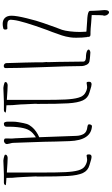

<svg xmlns="http://www.w3.org/2000/svg" viewBox="279 -1111 832 1430"><g transform="rotate(90 695.0 -396.0)"><path d="M158 0Q129 0 113 -17Q97 -34 97 -66Q97 -102 116 -179.5Q135 -257 152 -304Q164 -341 181 -386Q192 -413 202 -442Q209 -463 213.5 -500.5Q218 -538 218 -576Q218 -595 216 -623L210 -624L138 -629Q83 -631 67 -641Q61 -646 61 -650L60 -683Q60 -703 58 -720.5Q56 -738 56 -743Q55 -749 55 -759Q55 -792 72 -792Q80 -792 88 -782Q96 -772 97 -759Q97 -753 94 -744L93 -724L92 -663Q100 -663 150 -659Q200 -654 219 -654H227H235Q246 -654 250 -650.5Q254 -647 255 -637Q255 -633 254 -631L256 -630Q261 -597 261 -547Q261 -519 258 -502Q253 -469 244 -441.5Q235 -414 218 -368Q208 -344 204 -332Q136 -145 129 -82Q127 -68 127 -61Q127 -48 135.5 -41Q144 -34 169 -34Q183 -34 192 -35Q201 -35 200 -15Q198 -5 189 -4Q174 0 158 0Z M487 -20Q487 -15 482.5 -11.5Q478 -8 471 -8Q462 -8 456 -14Q450 -20 450 -28Q450 -63 446 -165Q444 -213 444 -259V-300L443 -313Q442 -318 442 -325V-329L443 -332V-337Q443 -358 441 -416Q439 -498 439 -574V-600Q439 -618 411 -620H410Q371 -620 355 -631Q349 -635 349 -641Q349 -645 356.5 -649Q364 -653 371 -653Q373 -653 399 -651L419 -649Q425 -649 425 -648Q452 -647 462 -626Q472 -605 472 -591Q472 -502 481 -272Q487 -112 487 -20Z M818 -23Q818 -17 812.5 -13Q807 -9 799 -9H738L683 -7L635 -5Q617 -7 608 -10Q598 -12 591 -17H592L591 -23Q591 -28 598.5 -32.5Q606 -37 615 -37Q640 -37 724 -31V-100V-299Q724 -409 721 -468Q718 -527 708 -562.5Q698 -598 677 -612Q651 -629 628 -629Q620 -629 611 -627Q602 -625 598 -625Q593 -625 591 -629Q589 -633 589 -644Q589 -662 608 -662Q620 -662 650 -652L670 -646Q710 -635 727.5 -597.5Q745 -560 749.5 -487.5Q754 -415 754 -258Q754 -254 753 -251V-241L755 -199Q757 -180 757 -158Q757 -139 760 -107Q764 -78 764 -28Q786 -27 800 -25.5Q814 -24 818 -23Z M1030 -9Q1019 -9 1012 -16Q1011 -21 1011 -32L1012 -67L1010 -93L1003 -247Q992 -241 984 -234Q958 -215 945 -187Q932 -159 927 -109Q924 -82 924 -60Q924 -38 924 -31Q924 -19 918.5 -14Q913 -9 900 -9Q893 -9 889.5 -17.5Q886 -26 886 -40Q886 -46 886 -71.5Q886 -97 890 -118Q897 -160 903 -179Q909 -198 926 -218Q940 -235 961 -249.5Q982 -264 1002 -272L992 -547Q991 -580 977.5 -603.5Q964 -627 924 -631Q914 -633 910 -635.5Q906 -638 906 -644Q906 -652 910 -658.5Q914 -665 919 -665Q1025 -659 1031 -498Q1035 -391 1036 -306Q1042 -114 1044 -77V-76Q1046 -61 1049 -53Q1053 -37 1053 -32V-33Q1054 -24 1046.5 -17Q1039 -10 1030 -9Z M1359 -23Q1359 -17 1353.5 -13Q1348 -9 1340 -9H1279L1224 -7L1176 -5Q1158 -7 1149 -10Q1139 -12 1132 -17H1133L1132 -23Q1132 -28 1139.5 -32.5Q1147 -37 1156 -37Q1181 -37 1265 -31V-100V-299Q1265 -409 1262 -468Q1259 -527 1249 -562.5Q1239 -598 1218 -612Q1192 -629 1169 -629Q1161 -629 1152 -627Q1143 -625 1139 -625Q1134 -625 1132 -629Q1130 -633 1130 -644Q1130 -662 1149 -662Q1161 -662 1191 -652L1211 -646Q1251 -635 1268.5 -597.5Q1286 -560 1290.5 -487.5Q1295 -415 1295 -258Q1295 -254 1294 -251V-241L1296 -199Q1298 -180 1298 -158Q1298 -139 1301 -107Q1305 -78 1305 -28Q1327 -27 1341 -25.5Q1355 -24 1359 -23Z"/></g></svg>

Font: Amatic SC
Style: Regular
Weight: 400
Designer: Multiple Designers
Foundry: Vernon Adams
Version: Version 2.505